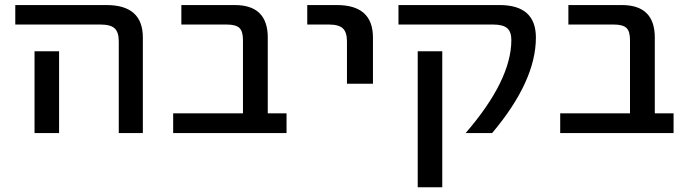

<svg xmlns="http://www.w3.org/2000/svg" viewBox="-20 -540 2800 779"><path d="M42 -440.4V-519.5H412.1Q559.6 -519.5 559.6 -387.7V0H461.9V-372.1Q461.9 -409.2 445.3 -424.8Q428.7 -440.4 388.7 -440.4ZM120.1 0V-332H219.7V0Z M682.6 0V-80.1H965.8V-377.9Q965.8 -413.1 951.2 -426.8Q936.5 -440.4 900.4 -440.4H715.8V-519.5H932.6Q1066.4 -519.5 1066.4 -387.7V-80.1H1142.6V0Z M1226.6 -440.4V-519.5H1346.7Q1493.2 -519.5 1493.2 -387.7V-200.2H1387.7V-372.1Q1387.7 -409.2 1371.1 -424.8Q1354.5 -440.4 1315.4 -440.4Z M1596.7 -440.4V-519.5H2006.8Q2154.3 -519.5 2154.3 -387.7Q2154.3 -210.9 1976.6 0H1869.1Q2054.7 -214.8 2054.7 -377.9Q2054.7 -411.1 2037.6 -425.8Q2020.5 -440.4 1981.4 -440.4ZM1674.8 219.7V-332H1774.4V219.7Z M2252.9 0V-80.1H2536.1V-377.9Q2536.1 -413.1 2521.5 -426.8Q2506.8 -440.4 2470.7 -440.4H2286.1V-519.5H2502.9Q2636.7 -519.5 2636.7 -387.7V-80.1H2712.9V0Z"/></svg>

Font: GenEi M Gothic v2 Medium
Style: Regular
Weight: 500
Version: Version 2.0